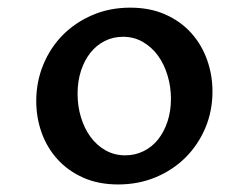

<svg xmlns="http://www.w3.org/2000/svg" viewBox="-20 -745 647 499"><path d="M287.1 -265.6Q235.8 -265.6 196 -283.4Q156.2 -301.3 129.2 -331.3Q102.1 -361.3 88.1 -400.4Q74.2 -439.5 74.2 -482.4Q74.2 -532.2 92.3 -576.4Q110.4 -620.6 142.8 -653.6Q175.3 -686.5 220.2 -705.8Q265.1 -725.1 318.4 -725.1Q370.1 -725.1 409.9 -707.3Q449.7 -689.5 476.8 -659.4Q503.9 -629.4 518.1 -589.8Q532.2 -550.3 532.2 -507.3Q532.2 -456.5 513.7 -412.6Q495.1 -368.7 462.4 -335.9Q429.7 -303.2 384.8 -284.4Q339.8 -265.6 287.1 -265.6ZM305.7 -341.3Q331.1 -341.3 353 -352.1Q375 -362.8 390.6 -382.3Q406.2 -401.9 415.3 -429Q424.3 -456.1 424.3 -488.3Q424.3 -519.5 415.5 -548.8Q406.7 -578.1 390.6 -600.3Q374.5 -622.6 351.3 -636Q328.1 -649.4 299.8 -649.4Q273.9 -649.4 252.2 -638.4Q230.5 -627.4 214.8 -607.7Q199.2 -587.9 190.4 -560.8Q181.6 -533.7 181.6 -501.5Q181.6 -469.2 190.4 -440.2Q199.2 -411.1 215.3 -389.2Q231.4 -367.2 254.4 -354.2Q277.3 -341.3 305.7 -341.3Z"/></svg>

Font: Proza Libre
Style: Medium
Weight: 500
Designer: Jasper de Waard
Foundry: Jasper de Waard
Version: Version 1.000; ttfautohint (v1.4.1.8-43bc)